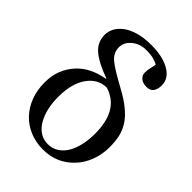

<svg xmlns="http://www.w3.org/2000/svg" viewBox="-222 -863 983 983"><g transform="rotate(45 269.5 -371.5)"><path d="M504.4 -235.4Q504.4 -182.6 486.8 -136.5Q469.2 -90.3 439 -58.1Q407.2 -23.4 365.5 -4.4Q323.7 14.6 269.5 14.6Q217.8 14.6 173.6 -4.4Q129.4 -23.4 98.6 -56.6Q67.9 -89.8 51 -135.3Q34.2 -180.7 34.2 -232.9Q34.2 -285.6 50 -325Q65.9 -364.3 94.7 -395.5Q122.6 -425.8 161.4 -444.3Q200.2 -462.9 243.2 -469.7V-472.7Q157.2 -503.9 118.2 -538.1Q79.1 -572.3 79.1 -625.5Q79.1 -647.5 90.1 -670.2Q101.1 -692.9 126 -712.9Q149.9 -731.9 189.9 -744.4Q230 -756.8 285.2 -756.8Q369.1 -756.8 419.4 -727.1Q469.7 -697.3 469.7 -648.4Q469.7 -621.1 458 -604Q446.3 -586.9 419.9 -586.9Q390.6 -586.9 376 -600.6Q361.3 -614.3 361.3 -631.8Q361.3 -652.3 366 -670.7Q370.6 -689 372.6 -700.2Q363.3 -707.5 341.3 -713.9Q319.3 -720.2 286.6 -720.2Q239.7 -720.2 207.8 -693.6Q175.8 -667 175.8 -630.9Q175.8 -590.8 208.7 -563.5Q241.7 -536.1 330.6 -488.3Q381.3 -460.9 416 -432.6Q450.7 -404.3 470.2 -374Q489.7 -343.3 497.1 -310.1Q504.4 -276.9 504.4 -235.4ZM402.8 -231.4Q402.8 -316.9 372.1 -369.1Q341.3 -421.4 278.8 -440.9Q215.8 -440.9 175.8 -385Q135.7 -329.1 135.7 -231.4Q135.7 -188.5 144 -151.4Q152.3 -114.3 169.4 -85Q185.5 -56.6 210.7 -39.6Q235.8 -22.5 268.6 -22.5Q301.8 -22.5 327.4 -39.1Q353 -55.7 370.1 -85Q386.7 -114.7 394.8 -151.9Q402.8 -189 402.8 -231.4Z"/></g></svg>

Font: UniBurma_GGSerif
Style: Book
Weight: 400
Designer: Victor San Kho Lin (for Burmese only and related typography optimization with it)
Foundry: http://www.unimm.org
Version: 2.0